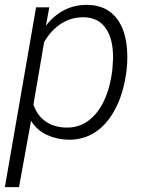

<svg xmlns="http://www.w3.org/2000/svg" viewBox="-33 -558 596 781"><path d="M244.1 10.3Q198.7 9.3 158.4 -9Q118.2 -27.3 93.3 -66.4L44.4 203.1H-13.2L113.8 -528.3H167.5L153.8 -453.6Q222.7 -541 326.2 -538.1Q400.4 -536.1 441.9 -482.9Q483.4 -429.7 484.9 -332Q485.4 -301.3 481.9 -272.5L480 -258.8Q467.8 -173.3 434.1 -111.3Q400.4 -49.3 352.1 -18.8Q303.7 11.7 244.1 10.3ZM423.8 -272.5 426.8 -318.8Q428.2 -397 398.4 -441.4Q368.7 -485.8 310.1 -487.8Q258.8 -488.8 217 -462.6Q175.3 -436.5 146.5 -386.7L103 -132.3Q118.7 -87.4 152.6 -64Q186.5 -40.5 233.9 -39.1Q304.7 -36.6 353.8 -92Q402.8 -147.5 419.9 -246.6Z"/></svg>

Font: TypoPRO Roboto
Style: Italic
Weight: 300
Italic angle: -12°
Designer: Google
Version: Version 2.136; 2016